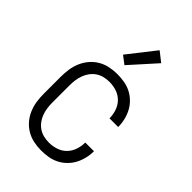

<svg xmlns="http://www.w3.org/2000/svg" viewBox="-227 -853 953 953"><g transform="rotate(45 250.0 -376.0)"><path d="M247 8Q221 8 194.5 2.5Q168 -3 145 -16.5Q122 -30 104.5 -50.5Q87 -71 76.5 -95.5Q66 -120 62 -146.5Q58 -173 58 -200V-320Q58 -347 62 -373.5Q66 -400 76.5 -424.5Q87 -449 104.5 -469.5Q122 -490 145 -503.5Q168 -517 194.5 -522.5Q221 -528 247 -528Q272 -528 296.5 -524Q321 -520 343 -509Q365 -498 383 -480.5Q401 -463 412.5 -441.5Q424 -420 430 -395.5Q436 -371 436 -346V-345H375V-346Q375 -371 366.5 -396Q358 -421 340 -439Q322 -457 297.5 -465Q273 -473 247 -473Q228 -473 209.5 -468.5Q191 -464 175.5 -453.5Q160 -443 148.5 -427.5Q137 -412 130.5 -394Q124 -376 121.5 -357.5Q119 -339 119 -320V-200Q119 -181 121.5 -162.5Q124 -144 130.5 -126Q137 -108 148.5 -92.5Q160 -77 175.5 -66.5Q191 -56 209.5 -51.5Q228 -47 247 -47Q273 -47 297.5 -55Q322 -63 340 -81Q358 -99 366.5 -124Q375 -149 375 -174V-175H436V-174Q436 -149 430 -124.5Q424 -100 412.5 -78.5Q401 -57 383 -39.5Q365 -22 343 -11Q321 0 296.5 4Q272 8 247 8ZM241 -584 199 -616 312 -760 363 -720Z"/></g></svg>

Font: Iosevka Curly Light
Style: Regular
Weight: 300
Monospace: yes
Designer: Belleve Invis
Foundry: Belleve Invis
Version: Version 22.1.2; ttfautohint (v1.8.4)